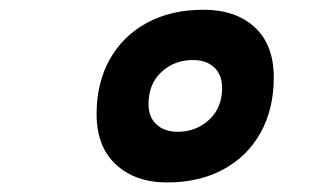

<svg xmlns="http://www.w3.org/2000/svg" viewBox="-20 -746 640 394"><path d="M323 -371.6Q257.6 -371.6 217.9 -408.4Q178.2 -445.2 178.2 -511.8Q178.2 -576.2 205.4 -624.5Q232.6 -672.8 282 -699.4Q331.4 -726 397.6 -726Q463.6 -726 502.7 -690.1Q541.8 -654.2 541.8 -587Q541.8 -522.6 514.9 -474Q488 -425.4 438.6 -398.5Q389.2 -371.6 323 -371.6ZM344.6 -475.6Q382.4 -475.6 409.1 -500.2Q435.8 -524.8 435.8 -565.4Q435.8 -592.4 419.6 -607.6Q403.4 -622.8 375.8 -622.8Q338 -622.8 311.4 -598.4Q284.8 -574 284.8 -532.4Q284.8 -505.4 301.2 -490.5Q317.6 -475.6 344.6 -475.6Z"/></svg>

Font: Geist Mono
Style: Italic
Weight: 400
Italic angle: -12°
Monospace: yes
Designer: Basement.studio, Andrés Briganti, Mateo Zaragoza
Foundry: Basement.studio, Vercel, Andrés Briganti, Guido Ferreyra, Mateo Zaragoza
Version: Version 1.500